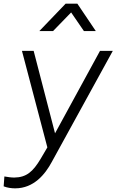

<svg xmlns="http://www.w3.org/2000/svg" viewBox="-62 -810 637 1050"><path d="M21 220C123 220 185 143 221 76L555 -532H485L239 -81L122 -532H58L197 -4L160 59C118 129 83 160 16 161C-1 161 -21 158 -38 155L-42 209C-22 217 1 220 21 220ZM153 -640H228L327 -742L397 -640H462L361 -790H297Z"/></svg>

Font: Mluvka Light
Style: Italic
Weight: 300
Italic angle: -8°
Designer: Modified by Jiří Krblich, Original typeface by Gumpita Rahayu
Foundry: Gumpita Rahayu & Jiří Krblich
Version: Version 2.000;Glyphs 3.1.1 (3134)